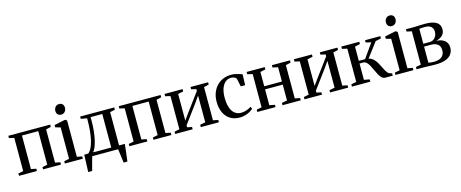

<svg xmlns="http://www.w3.org/2000/svg" viewBox="-47 -1493 5815 2422"><g transform="rotate(-15 2861.0 -282.0)"><path d="M23 0V-30L89.5 -43.5V-477.5L23.5 -492.5V-522.5H570V-492.5L505 -477V-43.5L571 -30V0H337.5V-30L403.5 -43.5V-481.5H190.5V-43.5L257 -30V0Z M622 0V-30L688.5 -43.5V-454L622.5 -472.5V-502.5L758 -531H771.5L790 -516V-43L857 -30V0ZM737 -607.5Q710 -607.5 693.8 -624.8Q677.5 -642 677.5 -671Q677.5 -702 696.2 -723Q715 -744 745 -744H746Q773 -744 789.2 -727Q805.5 -710 805.5 -681Q805.5 -650 787 -628.8Q768.5 -607.5 738 -607.5Z M924.5 0V-40L938 -43.5Q963.5 -64 982.8 -101.8Q1002 -139.5 1015 -194.2Q1028 -249 1034.5 -320.2Q1041 -391.5 1041 -478.5L961.5 -492.5V-522.5H1406.5V-492.5L1341.5 -478.5V0ZM1001.5 -43.5H1239.5V-481.5H1087.5V-439.5Q1087.5 -366 1080.8 -302Q1074 -238 1062.2 -186.5Q1050.5 -135 1035 -98.5Q1019.5 -62 1001.5 -43.5ZM878.5 180Q880 145.5 881.2 108.2Q882.5 71 884 32.2Q885.5 -6.5 887 -45H1027L980.5 -4Q976.5 10 969.8 33.5Q963 57 955.5 84.5Q948 112 941.5 137.2Q935 162.5 930.5 180ZM1341 180Q1338.5 158.5 1335.2 133.2Q1332 108 1328.8 83Q1325.5 58 1322.2 35.8Q1319 13.5 1316.5 -1.5L1283 -43.5H1417Q1414.5 -23.5 1412 -1Q1409.5 21.5 1406.8 45.5Q1404 69.5 1401 93.2Q1398 117 1395.5 139Q1393 161 1390.5 180Z M1465 0V-30L1531.5 -43.5V-477.5L1465.5 -492.5V-522.5H2012V-492.5L1947 -477V-43.5L2013 -30V0H1779.5V-30L1845.5 -43.5V-481.5H1632.5V-43.5L1699 -30V0Z M2062.5 0V-30L2129 -43.5V-477.5L2063.5 -492.5V-522.5H2299.5V-492.5L2229.5 -477.5V-129.5L2286.5 -209.5L2467 -453.5V-477.5L2402.5 -492.5V-522.5H2632.5V-492.5L2567.5 -477V-43.5L2633.5 -30V0H2397V-30L2467 -43.5V-393.5L2407.5 -308.5L2229.5 -68V-43L2291 -30V0Z M2907 11Q2831 11 2778.5 -23.2Q2726 -57.5 2699.2 -117.8Q2672.5 -178 2672.5 -255.5Q2672 -315.5 2690.5 -367Q2709 -418.5 2743.5 -457Q2778 -495.5 2826.8 -517.2Q2875.5 -539 2936.5 -539Q2969.5 -539 2997.2 -532.5Q3025 -526 3046 -518.8Q3067 -511.5 3079 -508L3074.5 -366H3017.5L2996 -466Q2994.5 -474.5 2985.8 -482.8Q2977 -491 2961.2 -496.8Q2945.5 -502.5 2922 -502.5Q2884 -502.5 2852.5 -477Q2821 -451.5 2802.2 -401.8Q2783.5 -352 2783.5 -278Q2783.5 -220.5 2794 -176.5Q2804.5 -132.5 2824.5 -103Q2844.5 -73.5 2872.8 -58.2Q2901 -43 2935.5 -43Q2961.5 -43 2986.8 -49.2Q3012 -55.5 3033.2 -65.2Q3054.5 -75 3068.5 -85L3082.5 -56.5Q3066.5 -40 3038.8 -24.5Q3011 -9 2977 1Q2943 11 2907 11Z M3135.5 0V-30L3202.5 -43V-477L3136 -492.5V-522.5H3372V-492.5L3303.5 -477V-290.5H3534.5V-477L3465.5 -492.5V-522.5H3701.5V-492.5L3636 -477V-43L3702.5 -30V0H3464.5V-30L3534.5 -43V-250H3303.5V-43L3373 -30V0Z M3751.5 0V-30L3818 -43.5V-477.5L3752.5 -492.5V-522.5H3988.5V-492.5L3918.5 -477.5V-129.5L3975.5 -209.5L4156 -453.5V-477.5L4091.5 -492.5V-522.5H4321.5V-492.5L4256.5 -477V-43.5L4322.5 -30V0H4086V-30L4156 -43.5V-393.5L4096.5 -308.5L3918.5 -68V-43L3980 -30V0Z M4371 0V-30L4438.5 -43.5V-477.5L4372 -492.5V-522.5H4607V-492.5L4539 -477.5V-291.5H4620.5L4752 -477L4682.5 -492.5V-522.5H4881.5V-492.5L4809 -477L4664.5 -286Q4701.5 -278.5 4727.2 -253.5Q4753 -228.5 4771.8 -195.5Q4790.5 -162.5 4806 -129Q4821.5 -95.5 4837.8 -71Q4854 -46.5 4875 -39.5L4904 -30.5V0H4806.5Q4781.5 0 4762 -18.5Q4742.5 -37 4726.5 -66.2Q4710.5 -95.5 4696 -128.2Q4681.5 -161 4665.8 -190.2Q4650 -219.5 4630.8 -238Q4611.5 -256.5 4586.5 -256.5H4539V-43.5L4611.5 -30V0Z M4939 0V-30L5005.5 -43.5V-454L4939.5 -472.5V-502.5L5075 -531H5088.5L5107 -516V-43L5174 -30V0ZM5054 -607.5Q5027 -607.5 5010.8 -624.8Q4994.5 -642 4994.5 -671Q4994.5 -702 5013.2 -723Q5032 -744 5062 -744H5063Q5090 -744 5106.2 -727Q5122.5 -710 5122.5 -681Q5122.5 -650 5104 -628.8Q5085.5 -607.5 5055 -607.5Z M5460.5 4Q5436.5 4 5409 3Q5381.5 2 5356.5 1Q5331.5 0 5314.5 0H5215V-30L5281.5 -43V-478.5L5216 -492.5V-522.5H5319Q5337.5 -522.5 5361.8 -523.8Q5386 -525 5413 -526Q5440 -527 5465 -527Q5535.5 -527 5578.8 -512.2Q5622 -497.5 5641.8 -470.2Q5661.5 -443 5661.5 -405.5Q5661.5 -355 5630.5 -324.8Q5599.5 -294.5 5547.5 -283.5Q5595 -280.5 5628.2 -264.8Q5661.5 -249 5679.2 -221.5Q5697 -194 5697 -155Q5697 -107.5 5672.5 -71.8Q5648 -36 5596 -16Q5544 4 5460.5 4ZM5453 -34.5Q5522.5 -34.5 5556.8 -65.2Q5591 -96 5591 -147.5Q5591 -202.5 5558 -227.2Q5525 -252 5473 -252H5380.5V-42Q5388 -40 5399.8 -38.5Q5411.5 -37 5425.2 -35.8Q5439 -34.5 5453 -34.5ZM5380.5 -289H5460.5Q5493 -289 5515.8 -304.5Q5538.5 -320 5550 -345.2Q5561.5 -370.5 5561.5 -399.5Q5561.5 -425 5550.5 -445.2Q5539.5 -465.5 5516.2 -477Q5493 -488.5 5456.5 -488.5Q5435.5 -488.5 5416 -487.5Q5396.5 -486.5 5380.5 -484.5Z"/></g></svg>

Font: Merriweather 96pt
Style: Regular
Weight: 400
Version: Version 2.100